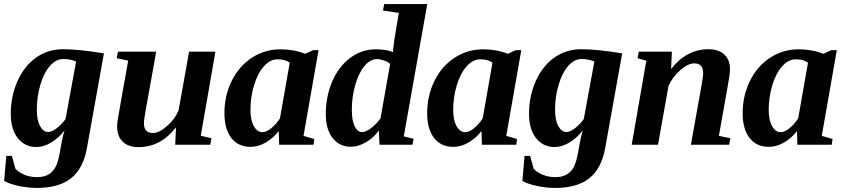

<svg xmlns="http://www.w3.org/2000/svg" viewBox="-39 -714 4171 947"><path d="M142.6 -173.3Q142.6 -121.6 158.4 -92.3Q174.3 -63 198.7 -63Q215.8 -63 239 -80.1Q262.2 -97.2 284.2 -126.5L336.4 -410.6Q307.6 -422.9 273.4 -422.9Q237.3 -422.9 207.5 -389.2Q177.7 -355.5 160.2 -295.9Q142.6 -236.3 142.6 -173.3ZM14.2 -151.9Q14.2 -239.3 47.4 -314Q80.6 -388.7 138.9 -429.9Q197.3 -471.2 271 -471.2Q350.6 -471.2 473.6 -450.7L389.6 17.1Q371.1 118.2 311 165.5Q251 212.9 143.6 212.9Q98.1 212.9 53 203.1Q7.8 193.4 -18.6 178.2L-7.8 54.7H19.5L37.1 118.7Q54.7 136.7 82.5 148.2Q110.4 159.7 144 159.7Q176.8 159.7 198.7 147.5Q220.7 135.3 234.1 111.1Q247.6 86.9 256.3 36.6Q268.1 -35.2 279.3 -70.8Q249.5 -32.2 212.6 -10.5Q175.8 11.2 140.6 11.2Q83.5 11.2 48.8 -32.7Q14.2 -76.7 14.2 -151.9Z M670.9 -105.5Q670.9 -58.1 715.3 -58.1Q746.6 -58.1 785.6 -93Q824.7 -127.9 841.8 -169.4L893.6 -459H1023.4L951.2 -44.4L1004.4 -32.2L998 0H825.2L829.1 -85.9Q753.4 11.7 643.6 11.7Q594.2 11.7 566.4 -14.9Q538.6 -41.5 538.6 -91.3Q538.6 -100.6 541.7 -123Q544.9 -145.5 593.3 -415L536.6 -426.8L543 -459H731.4L681.6 -181.6Q670.9 -125.5 670.9 -105.5Z M1458 -43.9 1511.2 -28.3 1507.3 0H1337.9L1335.9 -67.4Q1307.1 -31.2 1270.8 -10.5Q1234.4 10.3 1196.8 10.3Q1135.7 10.3 1101.8 -33.7Q1067.9 -77.6 1067.9 -155.8Q1067.9 -241.2 1103.5 -314.2Q1139.2 -387.2 1202.9 -429Q1266.6 -470.7 1343.3 -470.7Q1410.6 -470.7 1465.8 -448.7L1505.9 -466.8H1532.2ZM1196.3 -171.4Q1196.3 -121.1 1213.1 -91.6Q1230 -62 1255.4 -62Q1274.9 -62 1298.8 -81.5Q1322.8 -101.1 1341.8 -129.9L1390.1 -404.8Q1368.2 -421.4 1329.6 -421.4Q1293.5 -421.4 1262.7 -387Q1231.9 -352.5 1214.1 -293.7Q1196.3 -234.9 1196.3 -171.4Z M1690.9 9.8Q1635.3 9.8 1601.6 -33.2Q1567.9 -76.2 1567.9 -151.4Q1567.9 -237.8 1599.4 -311.5Q1630.9 -385.3 1687.7 -428Q1744.6 -470.7 1814 -470.7Q1867.2 -470.7 1898.9 -457L1900.4 -471.7L1905.8 -517.6L1928.2 -650.4L1850.1 -662.1L1856 -693.8H2068.4L1952.6 -41.5L2001 -29.3L1995.1 0H1833L1829.6 -70.3Q1800.8 -31.7 1763.7 -11Q1726.6 9.8 1690.9 9.8ZM1696.3 -172.9Q1696.3 -120.1 1710.2 -91.3Q1724.1 -62.5 1746.6 -62.5Q1765.1 -62.5 1791.3 -82Q1817.4 -101.6 1837.9 -130.4L1885.3 -398.9Q1875.5 -408.7 1855.2 -415.5Q1835 -422.4 1819.8 -422.4Q1786.6 -422.4 1758.1 -387.7Q1729.5 -353 1712.9 -293.9Q1696.3 -234.9 1696.3 -172.9Z M2458 -43.9 2511.2 -28.3 2507.3 0H2337.9L2335.9 -67.4Q2307.1 -31.2 2270.8 -10.5Q2234.4 10.3 2196.8 10.3Q2135.7 10.3 2101.8 -33.7Q2067.9 -77.6 2067.9 -155.8Q2067.9 -241.2 2103.5 -314.2Q2139.2 -387.2 2202.9 -429Q2266.6 -470.7 2343.3 -470.7Q2410.6 -470.7 2465.8 -448.7L2505.9 -466.8H2532.2ZM2196.3 -171.4Q2196.3 -121.1 2213.1 -91.6Q2230 -62 2255.4 -62Q2274.9 -62 2298.8 -81.5Q2322.8 -101.1 2341.8 -129.9L2390.1 -404.8Q2368.2 -421.4 2329.6 -421.4Q2293.5 -421.4 2262.7 -387Q2231.9 -352.5 2214.1 -293.7Q2196.3 -234.9 2196.3 -171.4Z M2698.7 -173.3Q2698.7 -121.6 2714.6 -92.3Q2730.5 -63 2754.9 -63Q2772 -63 2795.2 -80.1Q2818.4 -97.2 2840.3 -126.5L2892.6 -410.6Q2863.8 -422.9 2829.6 -422.9Q2793.5 -422.9 2763.7 -389.2Q2733.9 -355.5 2716.3 -295.9Q2698.7 -236.3 2698.7 -173.3ZM2570.3 -151.9Q2570.3 -239.3 2603.5 -314Q2636.7 -388.7 2695.1 -429.9Q2753.4 -471.2 2827.1 -471.2Q2906.7 -471.2 3029.8 -450.7L2945.8 17.1Q2927.2 118.2 2867.2 165.5Q2807.1 212.9 2699.7 212.9Q2654.3 212.9 2609.1 203.1Q2564 193.4 2537.6 178.2L2548.3 54.7H2575.7L2593.3 118.7Q2610.8 136.7 2638.7 148.2Q2666.5 159.7 2700.2 159.7Q2732.9 159.7 2754.9 147.5Q2776.9 135.3 2790.3 111.1Q2803.7 86.9 2812.5 36.6Q2824.2 -35.2 2835.4 -70.8Q2805.7 -32.2 2768.8 -10.5Q2731.9 11.2 2696.8 11.2Q2639.6 11.2 2605 -32.7Q2570.3 -76.7 2570.3 -151.9Z M3429.2 -354Q3429.2 -401.4 3384.8 -401.4Q3354 -401.4 3315.4 -367.2Q3276.9 -333 3258.3 -290L3206.5 0H3076.7L3148.9 -414.6L3105.5 -426.8L3111.8 -459H3274.9L3271 -373.5Q3346.7 -471.2 3456.5 -471.2Q3504.9 -471.2 3533.2 -445.3Q3561.5 -419.4 3561.5 -372.6Q3561.5 -347.2 3549.3 -283.2L3506.8 -43.9L3563.5 -32.2L3557.1 0H3368.7L3418.5 -277.8Q3429.2 -334.5 3429.2 -354Z M4014.2 -43.9 4067.4 -28.3 4063.5 0H3894L3892.1 -67.4Q3863.3 -31.2 3826.9 -10.5Q3790.5 10.3 3752.9 10.3Q3691.9 10.3 3658 -33.7Q3624 -77.6 3624 -155.8Q3624 -241.2 3659.7 -314.2Q3695.3 -387.2 3759 -429Q3822.8 -470.7 3899.4 -470.7Q3966.8 -470.7 4022 -448.7L4062 -466.8H4088.4ZM3752.4 -171.4Q3752.4 -121.1 3769.3 -91.6Q3786.1 -62 3811.5 -62Q3831.1 -62 3855 -81.5Q3878.9 -101.1 3897.9 -129.9L3946.3 -404.8Q3924.3 -421.4 3885.7 -421.4Q3849.6 -421.4 3818.8 -387Q3788.1 -352.5 3770.3 -293.7Q3752.4 -234.9 3752.4 -171.4Z"/></svg>

Font: Tinos
Style: Bold Italic
Weight: 700
Italic angle: -16.333°
Designer: Steve Matteson
Foundry: Monotype Imaging Inc.
Version: Version 1.23